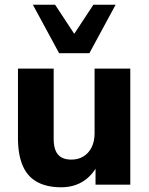

<svg xmlns="http://www.w3.org/2000/svg" viewBox="-20 -781 630 812"><path d="M239 11Q177 11 136 -12Q95 -35 75.5 -81.5Q56 -128 56 -197V-491H207V-193Q207 -164 215 -144.5Q223 -125 239.5 -115.5Q256 -106 282 -106Q311 -106 333 -119.5Q355 -133 367.5 -158Q380 -183 380 -217V-491H531V0H384V-96H399Q377 -45 336 -17Q295 11 239 11ZM230 -556 119 -761H213L294 -638L375 -761H469L358 -556Z"/></svg>

Font: Nunito Sans 12pt ExtraBold
Style: Regular
Weight: 800
Designer: Vernon Adams
Foundry: Vernon Adams
Version: Version 3.101;gftools[0.9.27]